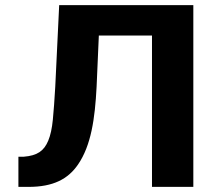

<svg xmlns="http://www.w3.org/2000/svg" viewBox="-20 -731 851 751"><path d="M736.2 -711H211.5L196.1 -391C193.2 -339.7 190 -297 186.7 -263C183.4 -229 177.4 -201.5 168.6 -180.5C151.9 -140.7 126.2 -122.3 72.9 -118H52V0H91.6C188.1 0 246 -30.4 285.2 -87.5C336.2 -161.8 351.4 -266.1 357.8 -391L366.6 -592H574.5V0H736.2Z"/></svg>

Font: Asimov
Style: Wid
Weight: 500
Designer: Google
Version: Version 2.000980; 2014